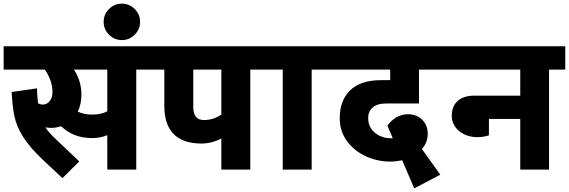

<svg xmlns="http://www.w3.org/2000/svg" viewBox="-40 -931 3123 1054"><path d="M797 -549H708V0H549V-189Q510 -173 466 -173Q415 -173 373.5 -188.5Q332 -204 295 -238Q268 -229 241 -229Q224 -229 209 -232Q228 -204 255 -178L395 -45L303 47L196 -53Q123 -122 87 -179.5Q51 -237 39.5 -291Q28 -345 24 -426L163 -446Q164 -400 169 -364Q181 -357 197 -357Q216 -357 232 -375Q248 -393 248 -427Q248 -488 206 -549H-20V-677H797ZM549 -549H366Q407 -486 407 -411Q407 -360 387 -318Q423 -302 466 -302Q515 -302 549 -320Z M629 -911Q670 -911 699.5 -881.5Q729 -852 729 -811Q729 -770 699.5 -740.5Q670 -711 629 -711Q588 -711 558.5 -740.5Q529 -770 529 -811Q529 -852 558.5 -881.5Q588 -911 629 -911Z M1423 -549H1334V0H1175V-171Q1122 -143 1066 -143Q966 -143 914 -194.5Q862 -246 862 -350V-549H777V-677H1423ZM1175 -549H1021V-344Q1021 -272 1079 -272Q1131 -272 1175 -302Z M1760 -549H1671V0H1512V-549H1403V-677H1760Z M1981 -283Q1981 -248 1999 -223Q2017 -198 2045.5 -185Q2074 -172 2104 -172H2116L2087 -241Q2107 -270 2136.5 -287Q2166 -304 2198 -304Q2248 -304 2278 -273.5Q2308 -243 2308 -197Q2308 -148 2276 -113L2377 28L2234 103L2168 -51Q2131 -44 2102 -44Q2032 -44 1968.5 -73Q1905 -102 1865 -156Q1825 -210 1825 -283Q1825 -379 1882 -435Q1939 -491 2053 -491H2102V-549H1740V-677H2405V-549H2260V-363H2082Q2031 -363 2006 -341Q1981 -319 1981 -283Z M3063 -549H2974V0H2816V-278H2644V-188Q2613 -178 2581 -178Q2541 -178 2508.5 -193.5Q2476 -209 2458 -236Q2440 -263 2440 -294Q2440 -348 2472.5 -377Q2505 -406 2565 -406H2816V-549H2385V-677H3063Z"/></svg>

Font: Martel Sans Black
Style: Regular
Weight: 900
Designer: Dan Reynolds and Mathieu Réguer
Foundry: Dan Reynolds and Mathieu Réguer
Version: Version 1.002; ttfautohint (v1.1) -l 5 -r 5 -G 72 -x 0 -D la